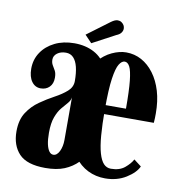

<svg xmlns="http://www.w3.org/2000/svg" viewBox="-77 -730 773 813"><g transform="rotate(10 310.0 -323.5)"><path d="M170 10.5Q91 10.5 57.2 -25.2Q23.5 -61 23.5 -121Q23.5 -170.5 44.2 -202.5Q65 -234.5 95.8 -256Q126.5 -277.5 157.2 -294Q188 -310.5 209 -329Q230 -347.5 230 -373.5Q230 -408.5 223.8 -433.8Q217.5 -459 204.8 -472.2Q192 -485.5 172.5 -485.5Q150 -485.5 135.2 -474.5Q120.5 -463.5 120.5 -447Q120.5 -433 126.5 -423.2Q132.5 -413.5 138.5 -402.5Q144.5 -391.5 144.5 -372.5Q144.5 -347 130 -332.5Q115.5 -318 92.5 -318Q68.5 -318 53.8 -338.2Q39 -358.5 39 -393.5Q39 -433 59.8 -464Q80.5 -495 117 -513Q153.5 -531 201 -531Q249.5 -531 286.5 -511.2Q323.5 -491.5 344.5 -449.5Q365.5 -407.5 365.5 -340.5V-245.5Q365.5 -192 357.5 -151.8Q349.5 -111.5 336.8 -84.2Q324 -57 309.5 -41.5Q285.5 -17 252.2 -3.2Q219 10.5 170 10.5ZM194 -50.5Q209.5 -50.5 219.8 -71.2Q230 -92 230 -120.5V-303.5Q228 -289.5 217 -277.2Q206 -265 192.8 -249Q179.5 -233 169.8 -207Q160 -181 160 -139Q160 -110 164.2 -90.5Q168.5 -71 176 -60.8Q183.5 -50.5 194 -50.5ZM427 10Q387 10 353 -6.8Q319 -23.5 294 -57.2Q269 -91 255 -142.5Q241 -194 241 -263.5Q241 -336 258.2 -387Q275.5 -438 303.2 -469.8Q331 -501.5 363 -516.2Q395 -531 424 -531Q459.5 -531 489.8 -514.5Q520 -498 543 -467.2Q566 -436.5 578.8 -393.8Q591.5 -351 591.5 -298Q591.5 -288 591.2 -277.8Q591 -267.5 590 -257.5H369V-296H463.5Q463.5 -373.5 459 -415.8Q454.5 -458 445.8 -474.8Q437 -491.5 424 -491.5Q411.5 -491.5 400.5 -474Q389.5 -456.5 382.8 -410.8Q376 -365 376 -278Q376 -212.5 379.8 -166.2Q383.5 -120 392 -90.8Q400.5 -61.5 413.2 -48Q426 -34.5 444.5 -34.5Q481.5 -34.5 503.8 -53Q526 -71.5 536 -90.5L568 -66Q556 -38.5 517.2 -14.2Q478.5 10 427 10ZM270.5 -543.5 240.5 -575 336.5 -646.5Q344 -652 351 -655.2Q358 -658.5 364.5 -658.5Q374 -658.5 381 -653.8Q388 -649 392 -642Q395.5 -635.5 395.5 -628Q395.5 -618.5 389.2 -610Q383 -601.5 369 -596Z"/></g></svg>

Font: Imbue Thin 10pt ExtraBold
Style: Regular
Weight: 800
Version: Version 1.102